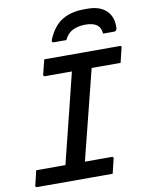

<svg xmlns="http://www.w3.org/2000/svg" viewBox="-100 -1008 827 1079"><g transform="rotate(-10 313.5 -469.0)"><path d="M454 0H23Q12 0 14 -11Q20 -34 24.5 -53Q29 -72 34 -94H201Q204 -108 208.5 -125Q213 -142 216 -155Q244 -266 272 -379.5Q300 -493 328 -606H174Q169 -606 167 -609.5Q165 -613 166 -617Q172 -640 176.5 -659Q181 -678 187 -700H618Q630 -700 626 -689Q621 -667 616 -648Q611 -629 606 -606H441Q438 -594 434 -580Q430 -566 428 -555Q399 -440 370 -324.5Q341 -209 312 -94H466Q471 -94 473.5 -90.5Q476 -87 474 -83Q469 -61 464 -42Q459 -23 454 0ZM328 -785H259Q249 -785 247 -789.5Q245 -794 250 -806Q281 -878 332 -908Q383 -938 456 -938H476Q545 -938 582 -903Q619 -868 617 -806Q617 -785 600 -785H538Q534 -822 511.5 -837Q489 -852 448 -852Q408 -852 377 -837.5Q346 -823 328 -785Z"/></g></svg>

Font: Recursive Mn Lnr St Med
Style: Italic
Weight: 500
Italic angle: -15°
Monospace: yes
Version: Version 1.079;hotconv 1.0.112;makeotfexe 2.5.65598; ttfautoh